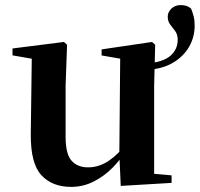

<svg xmlns="http://www.w3.org/2000/svg" viewBox="-20 -708 774 744"><path d="M644.9 0.7 447.9 12.4 442.4 -109.4 445.9 -497.4 475.8 -475.4 373.7 -493.2V-516.6L569.1 -545.4L581.3 -534.8L577.3 -375.4V-6.6L519.7 -39.5L644.9 -28.5ZM234.2 -375.4V-177.8Q234.2 -111 257.3 -85.3Q280.4 -59.5 320.8 -59.5Q363.9 -59.5 402 -85.3Q440.1 -111.1 469.6 -153.2H501.4V-102.1H442.5L473.4 -133.6Q451 -93.7 417.6 -59.5Q384.1 -25.3 343.1 -4.6Q302.1 16.2 255.7 16.2Q182.1 16.2 140.2 -29.3Q98.3 -74.7 99.3 -187.9L103.3 -497.7L132.2 -475.4L28.4 -493.5V-520.2L227.7 -545.4L239.9 -534.8ZM554.8 -438.1 551.5 -462.2Q613.3 -467.8 640.9 -492.3Q668.6 -516.9 668.6 -554.1Q668.6 -574.5 658.9 -587.5Q649.3 -600.5 639.6 -612.8Q630 -625.2 630 -643.5Q630 -661 644.1 -674.6Q658.2 -688.3 680.2 -688.3Q692.5 -688.3 702.3 -685.1Q712.1 -681.9 720.5 -674.7Q726.7 -659 730.5 -644.3Q734.3 -629.5 734.3 -609.2Q734.3 -563 711.7 -525Q689.1 -487.1 648.7 -464Q608.3 -440.9 554.8 -438.1Z"/></svg>

Font: Noto Serif KR
Style: Regular
Weight: 200
Designer: Ryoko NISHIZUKA 西塚涼子 (kana & ideographs); Frank Grießhammer (Latin, Greek & Cyrillic); Wenlong ZHANG 张文龙 (bopomofo); San
Foundry: Adobe
Version: Version 2.001;hotconv 1.1.0;makeotfexe 2.6.0